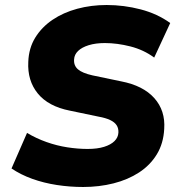

<svg xmlns="http://www.w3.org/2000/svg" viewBox="-20 -736 716 767"><path d="M312 11Q259 11 207 3Q155 -5 109 -21.5Q63 -38 26 -63L88 -205Q125 -183 166 -168.5Q207 -154 249 -147.5Q291 -141 330 -141Q369 -141 396 -149.5Q423 -158 437.5 -172.5Q452 -187 453 -206Q454 -223 446 -235.5Q438 -248 420 -256.5Q402 -265 374 -270L259 -294Q173 -311 131 -362.5Q89 -414 93 -489Q95 -544 121 -586Q147 -628 190 -657Q233 -686 288.5 -701Q344 -716 406 -716Q475 -716 542 -698.5Q609 -681 660 -644L596 -506Q554 -537 501 -550.5Q448 -564 399 -564Q362 -564 334.5 -555.5Q307 -547 292 -532.5Q277 -518 276 -499Q274 -474 291.5 -459Q309 -444 349 -435L464 -411Q552 -394 596.5 -344Q641 -294 636 -221Q633 -163 606.5 -119.5Q580 -76 535.5 -47Q491 -18 433.5 -3.5Q376 11 312 11Z"/></svg>

Font: Nunito Sans 10pt Black
Style: Italic
Weight: 900
Italic angle: -9°
Designer: Vernon Adams
Foundry: Vernon Adams
Version: Version 3.101;gftools[0.9.27]